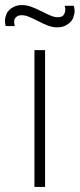

<svg xmlns="http://www.w3.org/2000/svg" viewBox="-56 -738 315 758"><path d="M170.5 -630Q152 -630 133.8 -636.8Q115.5 -643.5 91 -656.5Q69 -667.5 55.5 -672.8Q42 -678 29.5 -678Q16 -678 8.5 -671.2Q1 -664.5 0.5 -658.5Q0 -652.5 0 -650Q0 -642.5 2.5 -635H-33.5Q-36.5 -645.5 -36.5 -655.5Q-36.5 -666.5 -31.2 -681Q-26 -695.5 -9 -706.8Q8 -718 30.5 -718Q49.5 -718 67.8 -711.2Q86 -704.5 111.5 -691.5Q133.5 -680.5 146.8 -675.2Q160 -670 172.5 -670Q190.5 -670 196.2 -680.5Q202 -691 202 -700Q202 -707 199.5 -715H235.5Q238.5 -704.5 238.5 -695Q238.5 -683.5 233.2 -668.5Q228 -653.5 211 -641.8Q194 -630 170.5 -630ZM80 0V-540H122V0Z"/></svg>

Font: Vela Sans ExtLt
Style: Regular
Weight: 200
Designer: Principal design: Mikhail Sharanda - project Manrope.
Design modification: Ravid Balaliev
Foundry: Mikhail Sharanda
Version: Version 1.001